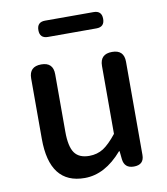

<svg xmlns="http://www.w3.org/2000/svg" viewBox="-85 -821 789 905"><g transform="rotate(-10 310.0 -368.5)"><path d="M248 13Q80 13 80 -204V-493Q80 -550 138 -550Q195 -550 195 -493V-218Q195 -147 216.5 -116.5Q238 -86 287 -86Q325 -86 355 -105Q384 -124 419 -168V-493Q419 -550 477 -550Q534 -550 534 -493V-275V-47Q534 0 485 0Q440 0 435 -44L431 -83H428Q345 13 248 13ZM192 -672Q153 -672 153 -711Q153 -750 192 -750H424Q463 -750 463 -711Q463 -672 424 -672H308Z"/></g></svg>

Font: GenSenRounded JP M
Style: Regular
Weight: 500
Version: Version 1.501;PS 1;hotconv 16.6.51;makeotf.lib2.5.65220